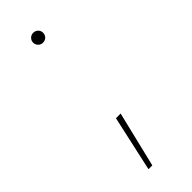

<svg xmlns="http://www.w3.org/2000/svg" viewBox="-222 -541 711 711"><g transform="rotate(-45 133.0 -185.5)"><path d="M79.1 144 127.4 -74.7H151.9L99.1 144ZM134.3 -463.4Q123.5 -463.4 116 -470.9Q108.4 -478.5 108.4 -489.3Q108.4 -500 116 -507.6Q123.5 -515.1 134.3 -515.1Q145.5 -515.1 153.1 -507.6Q160.6 -500 160.6 -489.3Q160.6 -478.5 153.1 -470.9Q145.5 -463.4 134.3 -463.4Z"/></g></svg>

Font: Inter 16pt Thin
Style: Regular
Weight: 250
Version: Version 4.001;git-66647c0bb